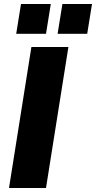

<svg xmlns="http://www.w3.org/2000/svg" viewBox="-20 -940 480 960"><path d="M25 0 137 -705H322L210 0ZM268 -771 292 -920H440L416 -771ZM61 -771 85 -920H234L210 -771Z"/></svg>

Font: Mulish ExtraLight Black
Style: Italic
Weight: 900
Italic angle: -9°
Version: Version 3.603